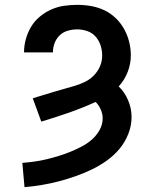

<svg xmlns="http://www.w3.org/2000/svg" viewBox="-20 -548 640 791"><path d="M81 223 72 123Q97 121 122.5 117.5Q148 114 172.5 108Q197 102 221.5 94.5Q246 87 269.5 77.5Q293 68 316 56Q339 44 358 27.5Q377 11 390 -12Q403 -35 403 -60Q403 -79 395 -97Q387 -115 374 -128Q319 -103 263 -83.5Q207 -64 150 -47L115 -143Q137 -150 158.5 -156.5Q180 -163 201.5 -169.5Q223 -176 245 -182Q267 -188 288.5 -194.5Q310 -201 330.5 -211Q351 -221 367 -237.5Q383 -254 392 -275Q401 -296 401 -319Q401 -340 394.5 -360.5Q388 -381 374 -397Q360 -413 339.5 -420Q319 -427 298 -427Q279 -427 259.5 -421.5Q240 -416 226 -402.5Q212 -389 205 -370.5Q198 -352 198 -332H79Q79 -360 86.5 -387Q94 -414 108 -437.5Q122 -461 143.5 -479Q165 -497 190.5 -508.5Q216 -520 243.5 -524Q271 -528 298 -528Q327 -528 355.5 -523Q384 -518 409.5 -506Q435 -494 456 -474Q477 -454 491 -429Q505 -404 512 -376Q519 -348 519 -320Q519 -285 506 -251.5Q493 -218 469 -192Q494 -168 508 -134.5Q522 -101 522 -66Q522 -30 508.5 4Q495 38 472 65.5Q449 93 419.5 114Q390 135 357.5 150.5Q325 166 291 178Q257 190 222.5 199Q188 208 152.5 214Q117 220 81 223Z"/></svg>

Font: Iosevka Fixed Extended
Style: Bold
Weight: 700
Width: 7
Monospace: yes
Designer: Belleve Invis
Foundry: Belleve Invis
Version: Version 24.1.1; ttfautohint (v1.8.4)